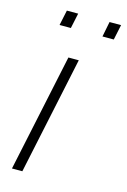

<svg xmlns="http://www.w3.org/2000/svg" viewBox="-110 -751 531 804"><g transform="rotate(15 156.0 -349.0)"><path d="M26 0 134 -510H179L71 0ZM249 -632 262 -698H312L298 -632ZM63 -632 77 -698H126L112 -632Z"/></g></svg>

Font: Saira SemiCondensed ExtraLight
Style: Italic
Weight: 250
Width: 4
Italic angle: -12°
Designer: Hector Gatti with collaboration of the Omnibus-Type team
Foundry: Omnibus-Type
Version: Version 1.101